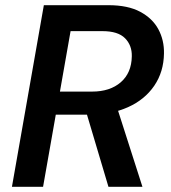

<svg xmlns="http://www.w3.org/2000/svg" viewBox="-20 -720 659 740"><path d="M26 0 149 -700H398Q473 -700 520.5 -674.5Q568 -649 590.5 -607Q613 -565 612 -514Q611 -443 574.5 -389.5Q538 -336 473.5 -307Q409 -278 324 -278H195L146 0ZM398 0 306 -309H430L529 0ZM211 -367H335Q404 -367 445.5 -403Q487 -439 488 -503Q489 -545 462 -572.5Q435 -600 375 -600H252Z"/></svg>

Font: DM Sans 20pt SemiBold
Style: Italic
Weight: 600
Italic angle: -10°
Version: Version 4.004;gftools[0.9.30]